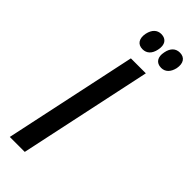

<svg xmlns="http://www.w3.org/2000/svg" viewBox="-294 -940 971 971"><g transform="rotate(45 191.5 -455.0)"><path d="M191 -788C221 -788 241 -808 248 -843C257 -884 240 -910 204 -910C175 -910 155 -891 147 -855C139 -815 155 -788 191 -788ZM324 -788C353 -788 373 -808 381 -843C389 -884 372 -910 337 -910C307 -910 287 -891 280 -855C271 -815 288 -788 324 -788ZM30 0H137L289 -714H182Z"/></g></svg>

Font: Noto Sans Medium
Style: Italic
Weight: 500
Italic angle: -12°
Designer: Monotype Design Team
Foundry: Monotype Imaging Inc.
Version: Version 2.013